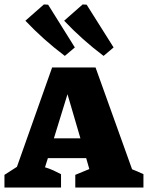

<svg xmlns="http://www.w3.org/2000/svg" viewBox="-39 -842 664 862"><path d="M554 -82Q567 -77 578.5 -72Q590 -67 605 -60V0H299V-57L362 -83L348 -132H176L163 -91Q183 -85 200.5 -77Q218 -69 235 -60V0H-19V-57L37 -93L195 -539H390ZM203 -221H322L264 -419ZM252 -591Q155 -664 75 -749L158 -822L177 -821L297 -629ZM426 -591Q329 -664 249 -749L332 -822L350 -821L471 -629Z"/></svg>

Font: Piazzolla SC ExtraBold
Style: Regular
Weight: 800
Designer: Juan Pablo del Peral
Foundry: Huerta Tipografica
Version: Version 1.330